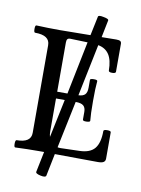

<svg xmlns="http://www.w3.org/2000/svg" viewBox="-98 -841 759 1037"><g transform="rotate(10 282.0 -322.5)"><path d="M37.1 2.9Q30.3 2.9 30.3 -16.6Q30.3 -36.1 37.1 -37.1Q116.2 -37.1 116.2 -90.8V-571.8Q116.2 -626 35.2 -626Q28.3 -626 28.3 -646Q28.3 -666 35.2 -666Q99.6 -663.1 163.1 -663.1Q219.7 -663.1 332 -665L354 -770Q355.5 -780.3 384.8 -773.9Q398.9 -771.5 406.2 -767.8Q413.6 -764.2 412.1 -758.8L393.1 -665Q418.9 -666 473.1 -666Q488.8 -666 495.4 -661.9Q502 -657.7 502 -647V-494.1Q502 -484.9 482.4 -484.9Q462.9 -484.9 462.9 -494.1Q462.4 -551.8 442.4 -581.8Q422.4 -611.8 382.8 -619.1L324.2 -334Q349.1 -335 360.1 -346.2Q371.1 -357.4 371.1 -383.8V-426.8Q371.1 -433.6 391.1 -433.8Q411.1 -434.1 411.1 -426.8Q407.2 -390.6 407.2 -317.9Q407.2 -245.1 411.1 -209Q411.1 -202.1 391.1 -201.4Q371.1 -200.7 371.1 -209V-251Q371.1 -274.4 358.4 -285.2Q345.7 -295.9 315.9 -295.9L262.2 -38.1Q267.1 -36.1 277.8 -36.1L381.8 -39.1Q439.9 -40.5 465.1 -71.3Q490.2 -102.1 490.2 -167Q490.2 -175.3 510.5 -175.3Q530.8 -175.3 530.8 -167V-22.9Q530.8 -9.3 521.2 -3.2Q511.7 2.9 490.2 2.9Q451.2 2.9 372.3 2Q293.5 1 253.9 1L229 124Q226.1 134.8 198.2 128.9Q168.9 122.6 171.9 111.8L194.8 0H166Q101.6 0 37.1 2.9ZM208 -333H264.2L323.2 -624L228 -627Q216.8 -627 212.4 -621.3Q208 -615.7 208 -603ZM208 -118.2Q208 -97.7 211.9 -85.9L255.9 -295.9H208Z"/></g></svg>

Font: Junicode SmCond Medium
Style: Regular
Weight: 500
Width: 4
Designer: Peter S. Baker
Version: Version 2.206